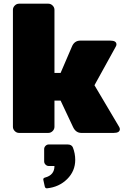

<svg xmlns="http://www.w3.org/2000/svg" viewBox="-20 -720 682 1040"><path d="M244.2 62.5H345.8Q368.3 62.5 375 79.2Q387.5 111.7 387.5 145.8Q387.5 206.7 343.8 250Q300 293.3 235 300H233.3Q225 300 222.5 290L215 255.8Q215 255 215 253.3L214.2 252.5Q214.2 244.2 224.2 241.7Q275 228.3 275 179.2H244.2Q234.2 179.2 226.7 171.7Q219.2 164.2 219.2 154.2V87.5Q219.2 77.5 226.7 70Q234.2 62.5 244.2 62.5ZM50 -33.3V-666.7Q50 -680 60 -690Q70 -700 83.3 -700H241.7Q255 -700 265 -690Q275 -680 275 -666.7V-325H308.3L369.2 -466.7Q382.5 -500 415 -500H577.5Q610.8 -500 610.8 -479.2Q610.8 -473.3 606.7 -466.7L491.7 -258.3L625 -33.3Q629.2 -26.7 629.2 -20.8Q629.2 0 595.8 0H420.8Q390 0 375 -33.3L308.3 -175H275V-33.3Q275 -20 265 -10Q255 0 241.7 0H83.3Q70 0 60 -10Q50 -20 50 -33.3Z"/></svg>

Font: BoonTook Mon
Style: Regular
Weight: 400
Designer: Sungsit Sawaiwan
Foundry: FontUni
Version: Version 3.0